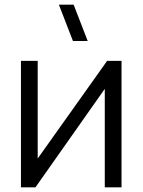

<svg xmlns="http://www.w3.org/2000/svg" viewBox="-20 -800 609 820"><path d="M499 -540H437.5L141 -123V-540H69.5V0H131.5L427.5 -420.5V0H499ZM231.5 -780 291.5 -625H354.5L294.5 -780Z"/></svg>

Font: Eudonet
Style: Regular
Weight: 400
Designer: Mikhail Sharanda
Foundry: Mikhail Sharanda
Version: Version 4.503;Glyphs 3.1.2 (3151)